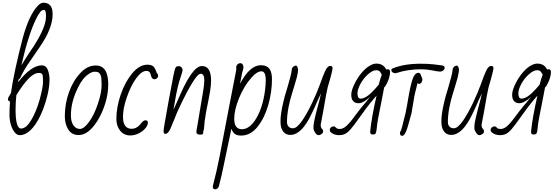

<svg xmlns="http://www.w3.org/2000/svg" viewBox="-20 -989 4092 1419"><path d="M50 -141Q50 -189 54 -239Q39 -241 39 -256Q39 -259 41 -267L61 -302Q83 -458 149 -711Q196 -881 260 -947Q281 -969 300 -969Q369 -969 369 -885Q369 -780 276 -645Q250 -606 204 -540Q156 -472 131 -416Q126 -405 117 -401L114 -382Q211 -506 289 -506Q320 -506 333 -473.5Q346 -441 346 -398Q346 -328 315.5 -230.5Q285 -133 241 -69Q185 10 126 10Q106 10 88.5 -11Q71 -32 60.5 -67Q50 -102 50 -141ZM174 -564Q202 -606 212 -622L229 -647Q320 -789 320 -866Q320 -891 317 -903Q314 -916 302 -916Q280 -916 250 -856Q191 -739 138 -507ZM274 -256Q298 -345 298 -386Q298 -430 293 -439Q288 -450 268 -450Q232 -450 191.5 -408.5Q151 -367 101 -286Q95 -229 95 -180Q95 -39 136 -39Q173 -39 210.5 -101Q248 -163 274 -256Z M459 -130Q459 -221 489.5 -306.5Q520 -392 573 -448Q624 -505 688 -505Q780 -505 780 -365Q780 -295 757 -222Q734 -149 697.5 -92Q661 -35 622 -10Q592 9 562 9Q510 9 484.5 -32Q459 -73 459 -130ZM704 -224Q731 -304 731 -360Q731 -418 724 -432Q718 -447 709 -453Q700 -459 681 -459Q660 -459 637 -443Q591 -414 557 -343Q504 -237 504 -137Q504 -69 543 -43Q557 -36 570 -36Q601 -36 639.5 -90Q678 -144 704 -224Z M840 -109Q840 -197 872.5 -291Q905 -385 958 -448Q1011 -511 1070 -511Q1113 -511 1126 -480Q1129 -475 1131 -469.5Q1133 -464 1135 -459Q1140 -445 1145 -443Q1149 -433 1149 -428Q1149 -419 1140.5 -411Q1132 -403 1122 -403Q1101 -403 1095 -434Q1089 -465 1062 -465Q1026 -465 986 -409.5Q946 -354 917 -269Q889 -189 889 -126Q889 -37 954 -37Q987 -37 1015 -68Q1018 -72 1026 -81.5Q1034 -91 1041 -95.5Q1048 -100 1054 -100Q1073 -100 1073 -83Q1073 -63 1054 -40.5Q1035 -18 1005 -3Q975 12 943 12Q895 12 867.5 -23.5Q840 -59 840 -109Z M1432 -21 1481 -313Q1490 -367 1490 -396Q1490 -444 1463 -444Q1442 -444 1401.5 -377.5Q1361 -311 1321 -227.5Q1281 -144 1267 -104L1253 -71Q1244 -46 1240 -39Q1222 0 1204 0Q1194 0 1191.5 -4.5Q1189 -9 1189 -24Q1189 -39 1228.5 -255Q1268 -471 1274 -482Q1280 -494 1284.5 -497Q1289 -500 1302 -500Q1314 -500 1321.5 -491Q1329 -482 1329 -473Q1329 -463 1327 -458Q1327 -456 1317 -425Q1293 -360 1272 -236L1262 -177Q1279 -213 1287 -233Q1315 -298 1338.5 -347Q1362 -396 1391 -438Q1435 -501 1473 -501Q1540 -501 1540 -393Q1540 -360 1532.5 -314Q1525 -268 1508 -186L1503 -160Q1490 -88 1488 -41L1482 -14Q1482 -2 1478.5 2Q1475 6 1460 6Q1444 6 1437 0Q1430 -6 1432 -21Z M1552 390Q1582 276 1604 162L1634 5L1664 -152L1672 -194Q1712 -402 1726 -472V-494Q1726 -504 1735 -513Q1744 -522 1756 -522Q1767 -522 1773 -513.5Q1779 -505 1779 -495Q1779 -481 1774 -466L1770 -453Q1768 -445 1768 -442L1754 -370Q1826 -507 1908 -507Q1951 -507 1970.5 -481.5Q1990 -456 1990 -405Q1990 -309 1963 -214Q1936 -119 1885 -54Q1833 13 1761 13Q1733 13 1716.5 1.5Q1700 -10 1690 -38L1678 21Q1654 131 1643 187Q1619 309 1597 390Q1588 410 1569 410Q1554 410 1552 390ZM1865 -100Q1921 -185 1939 -323Q1944 -366 1944 -397Q1944 -462 1912 -462Q1880 -462 1839 -416Q1783 -353 1747 -264.5Q1711 -176 1711 -111Q1711 -34 1768 -34Q1820 -34 1865 -100Z M2297 -41V-58Q2297 -89 2340 -245L2353 -300L2326 -243Q2313 -210 2284 -150Q2210 8 2126 8Q2076 8 2058 -47Q2053 -65 2053 -92Q2053 -148 2074 -235Q2086 -285 2094 -309L2102 -335Q2113 -373 2124.5 -415.5Q2136 -458 2137 -480Q2140 -490 2148.5 -497Q2157 -504 2167 -504Q2177 -504 2183 -478Q2183 -452 2173 -414.5Q2163 -377 2153.5 -348Q2144 -319 2142 -311Q2101 -182 2101 -87Q2101 -57 2124 -45Q2132 -41 2146 -41Q2174 -41 2213 -97Q2249 -149 2286 -227Q2323 -305 2346 -369Q2370 -438 2386 -470Q2402 -502 2421 -502Q2438 -502 2438 -485Q2438 -472 2422 -414Q2407 -365 2402 -344.5Q2397 -324 2390 -287L2366 -151L2355 -94Q2354 -85 2350 -67Q2350 -48 2356 -42L2365 -30Q2368 -27 2368 -17Q2368 -7 2356.5 1.5Q2345 10 2333 10Q2322 10 2309.5 -8.5Q2297 -27 2297 -41Z M2424 -12Q2417 -18 2417 -29Q2417 -39 2425.5 -47Q2434 -55 2445 -55Q2456 -55 2460 -48Q2467 -41 2472.5 -38.5Q2478 -36 2493 -36Q2523 -36 2558 -76Q2571 -89 2596 -123Q2636 -177 2659 -204Q2666 -213 2680 -229Q2687 -239 2701 -255L2716 -273Q2664 -226 2629 -226Q2605 -226 2590.5 -241.5Q2576 -257 2576 -289Q2576 -324 2606 -381Q2636 -438 2678 -478Q2724 -519 2763 -519Q2802 -519 2824 -492Q2825 -490 2835 -475Q2838 -477 2846 -477Q2860 -477 2863 -460Q2863 -413 2831 -357Q2823 -344 2819 -343L2815 -321Q2806 -271 2800 -243Q2768 -90 2765 -48Q2762 -14 2757 -4.5Q2752 5 2736 5Q2722 5 2719 -0.5Q2716 -6 2716 -18Q2726 -121 2763 -282Q2707 -219 2660 -152L2598 -67Q2572 -31 2547.5 -10.5Q2523 10 2487 10Q2448 10 2424 -12ZM2752 -332Q2771 -353 2779 -363Q2791 -411 2802 -437Q2789 -461 2780 -466Q2773 -470 2760 -470Q2734 -470 2700 -440Q2666 -410 2644 -369Q2622 -328 2622 -300Q2622 -260 2645 -260Q2688 -260 2752 -332Z M2872 -470Q2872 -477 2879 -482Q2963 -518 3089 -518Q3143 -518 3178 -514Q3212 -509 3237 -507Q3258 -504 3262 -500Q3266 -495 3266 -486Q3266 -477 3256 -468.5Q3246 -460 3231 -460Q3214 -460 3174 -469Q3132 -477 3094 -477Q2992 -477 2909 -449L2905 -448H2901Q2889 -448 2880.5 -455Q2872 -462 2872 -470ZM2936 -5Q2936 -15 2943 -24Q2952 -48 2961 -89Q2973 -140 2977 -152L2987 -203L2998 -267Q3015 -365 3030.5 -408Q3046 -451 3073 -451Q3083 -451 3089 -438L3102 -404Q3102 -383 3087 -372Q3083 -369 3077 -369Q3071 -369 3066 -375Q3043 -290 3038 -251Q3028 -186 3021 -151Q3017 -140 3012 -119L3003 -86Q2977 15 2953 15Q2936 15 2936 -5Z M3486 -41V-58Q3486 -89 3529 -245L3542 -300L3515 -243Q3502 -210 3473 -150Q3399 8 3315 8Q3265 8 3247 -47Q3242 -65 3242 -92Q3242 -148 3263 -235Q3275 -285 3283 -309L3291 -335Q3302 -373 3313.5 -415.5Q3325 -458 3326 -480Q3329 -490 3337.5 -497Q3346 -504 3356 -504Q3366 -504 3372 -478Q3372 -452 3362 -414.5Q3352 -377 3342.5 -348Q3333 -319 3331 -311Q3290 -182 3290 -87Q3290 -57 3313 -45Q3321 -41 3335 -41Q3363 -41 3402 -97Q3438 -149 3475 -227Q3512 -305 3535 -369Q3559 -438 3575 -470Q3591 -502 3610 -502Q3627 -502 3627 -485Q3627 -472 3611 -414Q3596 -365 3591 -344.5Q3586 -324 3579 -287L3555 -151L3544 -94Q3543 -85 3539 -67Q3539 -48 3545 -42L3554 -30Q3557 -27 3557 -17Q3557 -7 3545.5 1.5Q3534 10 3522 10Q3511 10 3498.5 -8.5Q3486 -27 3486 -41Z M3613 -12Q3606 -18 3606 -29Q3606 -39 3614.5 -47Q3623 -55 3634 -55Q3645 -55 3649 -48Q3656 -41 3661.5 -38.5Q3667 -36 3682 -36Q3712 -36 3747 -76Q3760 -89 3785 -123Q3825 -177 3848 -204Q3855 -213 3869 -229Q3876 -239 3890 -255L3905 -273Q3853 -226 3818 -226Q3794 -226 3779.5 -241.5Q3765 -257 3765 -289Q3765 -324 3795 -381Q3825 -438 3867 -478Q3913 -519 3952 -519Q3991 -519 4013 -492Q4014 -490 4024 -475Q4027 -477 4035 -477Q4049 -477 4052 -460Q4052 -413 4020 -357Q4012 -344 4008 -343L4004 -321Q3995 -271 3989 -243Q3957 -90 3954 -48Q3951 -14 3946 -4.5Q3941 5 3925 5Q3911 5 3908 -0.5Q3905 -6 3905 -18Q3915 -121 3952 -282Q3896 -219 3849 -152L3787 -67Q3761 -31 3736.5 -10.5Q3712 10 3676 10Q3637 10 3613 -12ZM3941 -332Q3960 -353 3968 -363Q3980 -411 3991 -437Q3978 -461 3969 -466Q3962 -470 3949 -470Q3923 -470 3889 -440Q3855 -410 3833 -369Q3811 -328 3811 -300Q3811 -260 3834 -260Q3877 -260 3941 -332Z"/></svg>

Font: Bad Script
Style: Regular
Weight: 400
Italic angle: -10°
Designer: Roman Shchyukin (Gaslight Type Foundry), Cyreal (Charset Expansion)
Foundry: Gaslight
Version: Version 2.000